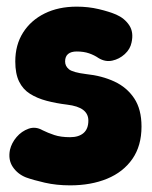

<svg xmlns="http://www.w3.org/2000/svg" viewBox="-20 -539 459 578"><path d="M191 19Q150 19 115 11Q80 3 58 -5Q33 -15 18.5 -36.5Q4 -58 10 -88Q15 -109 30 -126.5Q45 -144 66 -151.5Q87 -159 108 -147Q124 -139 143.5 -132.5Q163 -126 191 -126Q217 -126 231.5 -138.5Q246 -151 246 -176Q246 -196 230.5 -208Q215 -220 182 -224Q149 -228 120.5 -235.5Q92 -243 70.5 -256.5Q49 -270 37.5 -293.5Q26 -317 26 -354Q26 -404 49.5 -441Q73 -478 114.5 -498.5Q156 -519 211 -519Q246 -519 277.5 -511.5Q309 -504 330 -495Q355 -484 369 -463Q383 -442 376 -411Q372 -391 355.5 -376Q339 -361 318 -356.5Q297 -352 277 -364Q264 -373 248 -378.5Q232 -384 211 -384Q194 -384 185 -376.5Q176 -369 176 -354Q176 -340 187.5 -330.5Q199 -321 239 -316Q287 -311 324.5 -293.5Q362 -276 384 -243Q406 -210 406 -158Q406 -100 378.5 -60.5Q351 -21 302.5 -1Q254 19 191 19Z"/></svg>

Font: Winky Sans
Style: Bold
Weight: 700
Designer: Simon Atzbach
Foundry: typofactur
Version: Version 1.205